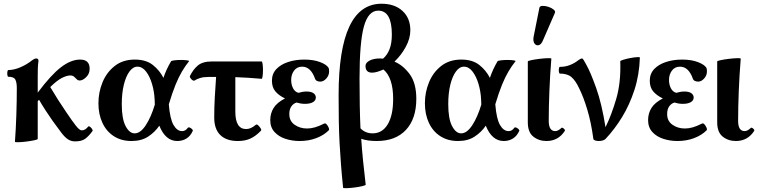

<svg xmlns="http://www.w3.org/2000/svg" viewBox="-20 -744 4069 1028"><path d="M60 15Q65 -53 67.5 -128.5Q70 -204 70 -272Q70 -303 62 -318Q54 -333 25 -333Q21 -333 19.5 -342Q18 -351 19.5 -360Q21 -369 25 -369Q54 -369 88.5 -383.5Q123 -398 153 -422Q165 -431 174 -431Q186 -431 186 -418Q183 -397 182.5 -375.5Q182 -354 182 -333V-248Q253 -343 306.5 -384Q360 -425 409 -425Q460 -425 460 -376Q460 -349 441.5 -331Q423 -313 407 -313Q397 -313 390.5 -320Q384 -327 376.5 -333.5Q369 -340 356 -340Q338 -340 312 -327Q286 -314 249 -278Q269 -244 291 -209.5Q313 -175 335 -143Q368 -94 387 -70Q406 -46 418 -46Q436 -46 452 -66Q455 -70 461.5 -65.5Q468 -61 473 -53.5Q478 -46 475 -42Q456 -16 437 -1.5Q418 13 382 13Q362 13 345.5 3Q329 -7 310 -31.5Q291 -56 261 -98Q242 -125 223.5 -153.5Q205 -182 189 -210Q185 -206 182 -202V0Q182 3 163.5 7Q145 11 121 14Q97 17 78.5 17.5Q60 18 60 15Z M684 11Q630 11 590 -14.5Q550 -40 528.5 -86Q507 -132 507 -191Q507 -250 529 -303.5Q551 -357 594.5 -391Q638 -425 702 -425Q762 -425 798.5 -396Q835 -367 855 -327Q863 -351 873 -372.5Q883 -394 896 -416Q898 -419 914 -421Q930 -423 949 -423Q968 -423 981.5 -421Q995 -419 992 -416Q972 -391 954.5 -361.5Q937 -332 920 -290.5Q903 -249 884 -186V-185Q890 -108 909 -75Q928 -42 955 -42Q973 -42 985 -59Q989 -64 996 -61Q1003 -58 1008.5 -52.5Q1014 -47 1012 -43Q1000 -16 978.5 -2.5Q957 11 929 11Q866 11 833 -71Q809 -36 773 -12.5Q737 11 684 11ZM632 -186Q632 -108 652.5 -69Q673 -30 701 -30Q732 -30 760.5 -73.5Q789 -117 809 -184Q808 -197 808 -210Q806 -254 794 -294.5Q782 -335 762 -361Q742 -387 716 -387Q692 -387 673 -361Q654 -335 643 -290Q632 -245 632 -186Z M1254 11Q1192 11 1159.5 -21Q1127 -53 1127 -114Q1127 -168 1130 -223Q1133 -278 1137 -332H1095Q1069 -332 1050.5 -326Q1032 -320 1022 -313Q1018 -310 1011 -314.5Q1004 -319 999.5 -326Q995 -333 997 -337Q1014 -372 1039.5 -393.5Q1065 -415 1115 -415H1381Q1384 -415 1386 -401Q1388 -387 1388 -368.5Q1388 -350 1386 -336Q1384 -322 1381 -322Q1345 -325 1310 -327.5Q1275 -330 1240 -331V-146Q1240 -53 1298 -53Q1323 -53 1350 -76Q1355 -80 1362.5 -73Q1370 -66 1375.5 -57Q1381 -48 1377 -44Q1349 -15 1320.5 -2Q1292 11 1254 11Z M1584 11Q1545 11 1509 -0.5Q1473 -12 1450 -37Q1427 -62 1427 -101Q1427 -137 1445 -166Q1463 -195 1506 -217Q1474 -232 1455 -254Q1436 -276 1436 -312Q1436 -349 1459.5 -374Q1483 -399 1522.5 -412Q1562 -425 1609 -425Q1659 -425 1694 -411.5Q1729 -398 1739 -381Q1741 -377 1741.5 -372Q1742 -367 1742 -361Q1742 -340 1727 -323.5Q1712 -307 1695 -307Q1686 -307 1678 -310.5Q1670 -314 1667 -322Q1644 -387 1598 -387Q1570 -387 1554.5 -366Q1539 -345 1539 -316Q1539 -291 1549 -271.5Q1559 -252 1578 -247Q1588 -250 1599 -252Q1610 -254 1621 -254Q1646 -254 1658.5 -245Q1671 -236 1671 -222Q1671 -206 1655.5 -197Q1640 -188 1613 -188Q1600 -188 1589 -190Q1578 -192 1568 -195Q1551 -190 1540 -174.5Q1529 -159 1529 -133Q1529 -96 1557.5 -76Q1586 -56 1624 -56Q1644 -56 1665.5 -62Q1687 -68 1715 -82Q1722 -86 1729 -78Q1736 -70 1740 -60Q1744 -50 1740 -46Q1714 -20 1673.5 -4.5Q1633 11 1584 11Z M1817 261Q1810 193 1805.5 134.5Q1801 76 1798 19.5Q1795 -37 1794 -98.5Q1793 -160 1793 -235Q1793 -724 2023 -724Q2093 -724 2135 -685.5Q2177 -647 2177 -582Q2177 -538 2152.5 -493Q2128 -448 2092 -414Q2138 -395 2173.5 -347Q2209 -299 2209 -215Q2209 -108 2153.5 -48.5Q2098 11 1997 11Q1947 11 1914 -1Q1918 59 1924 117.5Q1930 176 1938 245Q1938 248 1920 252.5Q1902 257 1878 260Q1854 263 1835.5 263.5Q1817 264 1817 261ZM1905 -324Q1905 -166 1910 -57Q1936 -30 1975 -30Q2027 -30 2056 -78.5Q2085 -127 2085 -214Q2085 -328 2033 -372Q2018 -365 2002 -360Q1986 -355 1972 -355Q1937 -355 1937 -391Q1937 -408 1958.5 -419.5Q1980 -431 2014 -431Q2019 -431 2023 -430.5Q2027 -430 2031 -430Q2054 -450 2066 -481.5Q2078 -513 2078 -559Q2078 -687 2005 -687Q1952 -687 1928.5 -602.5Q1905 -518 1905 -324Z M2432 11Q2378 11 2338 -14.5Q2298 -40 2276.5 -86Q2255 -132 2255 -191Q2255 -250 2277 -303.5Q2299 -357 2342.5 -391Q2386 -425 2450 -425Q2510 -425 2546.5 -396Q2583 -367 2603 -327Q2611 -351 2621 -372.5Q2631 -394 2644 -416Q2646 -419 2662 -421Q2678 -423 2697 -423Q2716 -423 2729.5 -421Q2743 -419 2740 -416Q2720 -391 2702.5 -361.5Q2685 -332 2668 -290.5Q2651 -249 2632 -186V-185Q2638 -108 2657 -75Q2676 -42 2703 -42Q2721 -42 2733 -59Q2737 -64 2744 -61Q2751 -58 2756.5 -52.5Q2762 -47 2760 -43Q2748 -16 2726.5 -2.5Q2705 11 2677 11Q2614 11 2581 -71Q2557 -36 2521 -12.5Q2485 11 2432 11ZM2380 -186Q2380 -108 2400.5 -69Q2421 -30 2449 -30Q2480 -30 2508.5 -73.5Q2537 -117 2557 -184Q2556 -197 2556 -210Q2554 -254 2542 -294.5Q2530 -335 2510 -361Q2490 -387 2464 -387Q2440 -387 2421 -361Q2402 -335 2391 -290Q2380 -245 2380 -186Z M2906 11Q2865 11 2835.5 -12.5Q2806 -36 2806 -89V-415Q2806 -418 2825 -422Q2844 -426 2869 -429Q2894 -432 2913 -432.5Q2932 -433 2932 -430Q2925 -343 2921.5 -256Q2918 -169 2918 -97Q2918 -42 2953 -42Q2968 -42 2986 -59Q2990 -63 2998.5 -55.5Q3007 -48 3004 -43Q2969 11 2906 11ZM2888 -530Q2878 -505 2864 -502Q2850 -499 2841.5 -511.5Q2833 -524 2837 -547L2868 -702Q2870 -712 2884.5 -712.5Q2899 -713 2916 -707.5Q2933 -702 2944 -693Q2955 -684 2951 -675Z M3185 11Q3175 11 3166.5 8Q3158 5 3157 0Q3145 -89 3124.5 -157Q3104 -225 3081 -271Q3062 -312 3040 -331Q3018 -350 2978 -350Q2974 -350 2972.5 -359Q2971 -368 2972.5 -377Q2974 -386 2978 -386Q3007 -386 3032 -396Q3057 -406 3077 -422Q3089 -431 3097 -431Q3102 -431 3120 -396Q3142 -357 3172 -273Q3202 -189 3222 -63Q3254 -128 3279.5 -215Q3305 -302 3301 -416Q3301 -419 3317 -424Q3333 -429 3353.5 -433Q3374 -437 3390 -438Q3406 -439 3406 -436Q3403 -343 3377 -263Q3351 -183 3311 -117.5Q3271 -52 3222 0Q3216 6 3206 8.5Q3196 11 3185 11Z M3607 11Q3568 11 3532 -0.5Q3496 -12 3473 -37Q3450 -62 3450 -101Q3450 -137 3468 -166Q3486 -195 3529 -217Q3497 -232 3478 -254Q3459 -276 3459 -312Q3459 -349 3482.5 -374Q3506 -399 3545.5 -412Q3585 -425 3632 -425Q3682 -425 3717 -411.5Q3752 -398 3762 -381Q3764 -377 3764.5 -372Q3765 -367 3765 -361Q3765 -340 3750 -323.5Q3735 -307 3718 -307Q3709 -307 3701 -310.5Q3693 -314 3690 -322Q3667 -387 3621 -387Q3593 -387 3577.5 -366Q3562 -345 3562 -316Q3562 -291 3572 -271.5Q3582 -252 3601 -247Q3611 -250 3622 -252Q3633 -254 3644 -254Q3669 -254 3681.5 -245Q3694 -236 3694 -222Q3694 -206 3678.5 -197Q3663 -188 3636 -188Q3623 -188 3612 -190Q3601 -192 3591 -195Q3574 -190 3563 -174.5Q3552 -159 3552 -133Q3552 -96 3580.5 -76Q3609 -56 3647 -56Q3667 -56 3688.5 -62Q3710 -68 3738 -82Q3745 -86 3752 -78Q3759 -70 3763 -60Q3767 -50 3763 -46Q3737 -20 3696.5 -4.5Q3656 11 3607 11Z M3920 11Q3879 11 3849.5 -12.5Q3820 -36 3820 -89V-415Q3820 -418 3839 -422Q3858 -426 3883 -429Q3908 -432 3927 -432.5Q3946 -433 3946 -430Q3939 -343 3935.5 -256Q3932 -169 3932 -97Q3932 -42 3967 -42Q3982 -42 4000 -59Q4004 -63 4012.5 -55.5Q4021 -48 4018 -43Q3983 11 3920 11Z"/></svg>

Font: Junicode
Style: Bold
Weight: 700
Designer: Peter S. Baker
Version: Version 2.100; ttfautohint (v1.8.4)